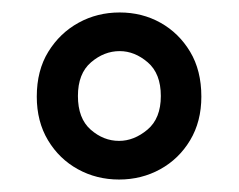

<svg xmlns="http://www.w3.org/2000/svg" viewBox="-20 -732 383 308"><path d="M171 -444Q135 -444 105 -460.5Q75 -477 57 -507Q39 -537 39 -577Q39 -619 57.5 -649Q76 -679 106 -695.5Q136 -712 172 -712Q208 -712 237.5 -695.5Q267 -679 285 -649Q303 -619 303 -577Q303 -537 285 -507Q267 -477 237 -460.5Q207 -444 171 -444ZM171 -506Q195 -506 216.5 -524Q238 -542 238 -578Q238 -614 217 -632Q196 -650 172 -650Q147 -650 126 -632Q105 -614 105 -578Q105 -542 125.5 -524Q146 -506 171 -506Z"/></svg>

Font: DM Sans 20pt
Style: Regular
Weight: 400
Version: Version 4.004;gftools[0.9.30]